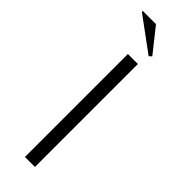

<svg xmlns="http://www.w3.org/2000/svg" viewBox="-297 -910 923 923"><g transform="rotate(45 164.0 -448.5)"><path d="M130 0V-700H198V0ZM221 -775 208 -763 34 -891V-897H124Z"/></g></svg>

Font: Aboreto
Style: Regular
Weight: 400
Designer: Dominik Jáger
Foundry: Dominik Jáger
Version: Version 1.001; ttfautohint (v1.8.4.7-5d5b)